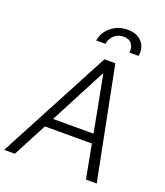

<svg xmlns="http://www.w3.org/2000/svg" viewBox="-184 -1057 1008 1170"><g transform="rotate(20 320.0 -472.5)"><path d="M52.2 0H-17.4L367.9 -727.3H438.9L582.7 0H513.1L471.6 -219.1H166.9ZM198.2 -278.8H460.6L392 -641H387.4ZM281.6 -818.2Q290.8 -872.9 334.7 -909.1Q378.6 -945.3 440.3 -945.3Q501.8 -945.7 533.7 -909.3Q565.7 -872.9 556.5 -818.2H496.8Q501.8 -850.9 485.6 -873.9Q469.5 -897 432.2 -897Q393.5 -897 369.9 -873.4Q346.2 -849.8 341.3 -818.2Z"/></g></svg>

Font: Inter Light  BETA
Style: Italic
Weight: 300
Italic angle: 9.39999°
Designer: Rasmus Andersson
Foundry: rsms
Version: Version 3.011;git-f93a4a705